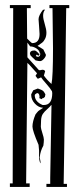

<svg xmlns="http://www.w3.org/2000/svg" viewBox="-20 -735 316 757"><path d="M139 -525 137 -523Q137 -535 124.5 -543.5Q112 -552 99 -552L88 -567V-509L133 -459L137 -458L147 -460L154 -459L158 -454L153 -437Q166 -419 183 -404Q189 -431 189 -544L187 -703H175V-715H253V-703H241Q235 -228 231 -10H244V2H163V-10H178V-33L183 -320L182 -321Q177 -314 166 -304.5Q155 -295 149 -286Q143 -277 142 -262Q141 -250 141 -235Q141 -229 147 -210.5Q153 -192 153 -185Q153 -175 151 -161Q139 -139 137 -117Q136 -116 137 -112Q138 -108 139 -102Q140 -96 140 -95Q140 -93 139 -91Q134 -104 134 -118V-142L132 -164Q108 -220 108 -236Q108 -256 120 -284Q121 -285 126 -291.5Q131 -298 135 -300Q145 -306 150 -310Q132 -311 117.5 -326.5Q103 -342 103 -361V-363L111 -379L129 -386Q131 -385 136 -383.5Q141 -382 142.5 -381Q144 -380 147 -378.5Q150 -377 151.5 -375Q153 -373 155 -370Q157 -367 159 -363L157 -353L151 -348H148L144 -344L135 -348Q137 -355 134.5 -361.5Q132 -368 126 -368Q118 -364 117 -360Q117 -334 148 -321H153Q186 -321 186 -368L185 -375Q179 -386 163 -404Q147 -422 142 -430L131 -425H128L120 -436L126 -446Q122 -450 108.5 -465.5Q95 -481 88 -487L83 -12H97V2H19V-12H30L32 -703H19V-715H101V-703H86L87 -583L96 -574Q105 -565 107 -565Q136 -565 136 -601Q136 -606 135 -616.5Q134 -627 134 -632Q132 -654 132 -659Q132 -674 150 -697V-696L153 -697H158Q150 -689 150 -673Q150 -661 156.5 -640Q163 -619 163 -606Q163 -592 157.5 -581.5Q152 -571 146.5 -567Q141 -563 128 -554Q132 -552 140 -547Q148 -542 151 -540L161 -519Q161 -512 153 -503Q145 -494 138 -494Q132 -494 120 -497Q118 -499 114 -503Q110 -507 106.5 -510Q103 -513 100 -517L98 -523Q98 -536 116 -536Q123 -536 136 -520L131 -515L125 -520L121 -514Q127 -511 129 -511Q139 -511 139 -525Z"/></svg>

Font: Bukvitsa
Style: Regular
Weight: 500
Foundry: Ponomar Technologies, Inc.
Version: Version 1.1